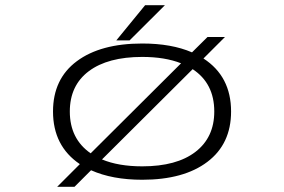

<svg xmlns="http://www.w3.org/2000/svg" viewBox="-20 -679 1090 737"><path d="M426.5 -524 537 -659H613L477.5 -524ZM526 11Q411 11 329.5 -25.5L266 38H199.5L286.5 -49Q183.5 -118.5 183.5 -251Q183.5 -376 274.8 -444Q366 -512 526 -512Q638.5 -512 717 -478L776.5 -537H843.5L761 -454.5Q867 -386 867 -251Q867 -126.5 776.2 -57.8Q685.5 11 526 11ZM248 -251Q248 -146 328 -90.5L675 -436Q613 -460.5 526 -460.5Q394 -460.5 321 -405.8Q248 -351 248 -251ZM526 -40.5Q658 -40.5 730.2 -96Q802.5 -151.5 802.5 -251Q802.5 -359 719.5 -413.5L371.5 -67Q435 -40.5 526 -40.5Z"/></svg>

Font: League Mono Extended UltraLight
Style: Regular
Weight: 200
Width: 9
Designer: Tyler Finck
Foundry: The League of Moveable Type / Tyler Finck
Version: Version 2.210